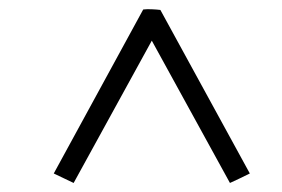

<svg xmlns="http://www.w3.org/2000/svg" viewBox="-20 -732 624 425"><path d="M99 -348 297 -711Q305 -712 316 -711.5Q327 -711 335 -710L533 -348Q523 -343 511.5 -337.5Q500 -332 489 -327L316 -642L143 -327Q133 -332 121 -337.5Q109 -343 99 -348Z"/></svg>

Font: Tiro Tamil
Style: Italic
Weight: 400
Italic angle: -11°
Designer: Tamil: Fernando Mello & Fiona Ross, assisted by Kaja Sojewska. Latin: John Hudson with Paul Hanslow, assisted by Kaja So
Foundry: Tiro Typeworks Ltd.
Version: Version 1.52